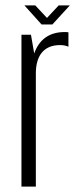

<svg xmlns="http://www.w3.org/2000/svg" viewBox="-20 -687 287 707"><path d="M173 -597 237 -667H196L153 -621L110 -667H70L133 -597ZM218 -569C159 -569 123 -539 106 -490L94 -559H59V0H112V-417C112 -479 139 -521 201 -521C213 -521 223 -519 232 -515V-568C227 -569 223 -569 218 -569Z"/></svg>

Font: Modon Arabic
Style: Regular
Weight: 400
Designer: Ahmedzaza
Foundry: Ahmedzaza
Version: Version 2.010